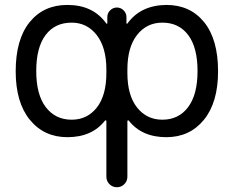

<svg xmlns="http://www.w3.org/2000/svg" viewBox="-20 -578 965 794"><path d="M276.4 -83Q340.8 -83 380.4 -133.3Q419.9 -183.6 419.9 -276.4V-290Q419.9 -381.8 379.9 -433.1Q339.8 -484.4 276.4 -484.4Q207 -484.4 168.5 -433.1Q129.9 -381.8 129.9 -284.2Q129.9 -186.5 169.4 -134.8Q209 -83 276.4 -83ZM651.4 -484.4Q586.9 -484.4 546.9 -433.6Q506.8 -382.8 506.8 -290V-276.4Q506.8 -183.6 546.9 -133.3Q586.9 -83 651.4 -83Q718.8 -83 757.8 -134.8Q796.9 -186.5 796.9 -284.2Q796.9 -381.8 758.3 -433.1Q719.7 -484.4 651.4 -484.4ZM506.8 152.3Q506.8 170.9 494.1 183.6Q481.4 196.3 463.4 196.3Q445.3 196.3 432.6 183.6Q419.9 170.9 419.9 152.3V-77.1Q419.9 -79.1 418 -80.1Q416 -81.1 414.1 -79.1Q360.4 -10.7 258.8 -10.7Q162.1 -10.7 103.5 -82.5Q44.9 -154.3 44.9 -283.2Q44.9 -415 102.5 -486.3Q160.2 -557.6 258.8 -557.6Q365.2 -557.6 419.9 -480.5Q420.9 -479.5 422.4 -480Q423.8 -480.5 423.8 -482.4V-507.8Q423.8 -523.4 435.5 -535.2Q447.3 -546.9 463.4 -546.9Q479.5 -546.9 491.2 -535.2Q502.9 -523.4 502.9 -507.8V-482.4Q502.9 -480.5 504.4 -480Q505.9 -479.5 506.8 -480.5Q561.5 -556.6 668 -557.6Q766.6 -557.6 824.2 -486.3Q881.8 -415 881.8 -283.2Q881.8 -154.3 823.2 -82.5Q764.6 -10.7 668 -10.7Q566.4 -10.7 512.7 -79.1Q510.7 -81.1 508.8 -80.1Q506.8 -79.1 506.8 -77.1Z"/></svg>

Font: Gen Jyuu GothicX Regular
Style: Regular
Weight: 400
Designer: [Source Han Sans]
Ryoko NISHIZUKA  (kana & ideographs); Paul D. Hunt (Latin, Greek & Cyrillic); Wenlong ZHANG  (bopomofo
Version: Version 1.002.20150607